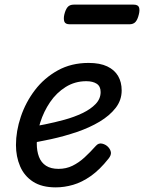

<svg xmlns="http://www.w3.org/2000/svg" viewBox="-20 -791 623 830"><path d="M221 19Q161 19 123 -5.5Q85 -30 67 -72Q49 -114 49 -164Q49 -224 70 -286.5Q91 -349 131 -401.5Q171 -454 229.5 -486.5Q288 -519 363 -519Q412 -519 443.5 -504Q475 -489 490.5 -462.5Q506 -436 506 -400Q506 -358 480 -324.5Q454 -291 410.5 -265Q367 -239 312.5 -220.5Q258 -202 201 -189.5Q144 -177 91 -169L100 -240Q133 -245 175 -253.5Q217 -262 259 -273.5Q301 -285 336.5 -302Q372 -319 393.5 -341.5Q415 -364 415 -393Q415 -418 398 -429Q381 -440 353 -440Q304 -440 264 -415Q224 -390 196.5 -349.5Q169 -309 154 -261.5Q139 -214 139 -170Q139 -138 148.5 -113Q158 -88 179 -74.5Q200 -61 233 -61Q266 -61 293.5 -74.5Q321 -88 345.5 -110.5Q370 -133 394 -160Q406 -174 422 -170Q438 -166 448 -155Q458 -144 459.5 -132Q461 -120 449 -105Q411 -57 372.5 -30Q334 -3 296 8Q258 19 221 19ZM282 -686Q262 -686 258 -698Q254 -710 258 -728Q263 -749 272 -760Q281 -771 299 -771H557Q577 -771 581 -759Q585 -747 580 -728Q575 -707 566 -696.5Q557 -686 539 -686Z"/></svg>

Font: Playwrite NZ
Style: Regular
Weight: 400
Designer: Veronika Burian, José Scaglione
Foundry: TypeTogether
Version: Version 1.002